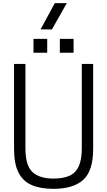

<svg xmlns="http://www.w3.org/2000/svg" viewBox="-20 -1185 679 1216"><path d="M403 -999ZM309 -999H237L327 -1165H403ZM446 -851ZM279 -851H192V-939H279ZM446 -851H359V-939H446ZM319 11Q236 11 180.5 -13Q125 -37 97 -92.5Q69 -148 69 -242V-780H141V-247Q141 -137 185.5 -95.5Q230 -54 319 -54Q378 -54 418 -71Q458 -88 478 -130Q498 -172 498 -247V-780H570V-242Q570 -102 506.5 -45.5Q443 11 319 11Z"/></svg>

Font: Tanohe Sans
Style: Regular
Weight: 400
Designer: Village Type and Design LLC & Cristiano Sobral
Foundry: Cooper Hewitt Smithsonian Design Museum
Version: Version 1.00;September 29, 2021;FontCreator 13.0.0.2655 64-b